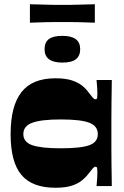

<svg xmlns="http://www.w3.org/2000/svg" viewBox="-20 -877 583 905"><path d="M241 8Q132 8 81 -52.5Q30 -113 30 -245Q30 -377 81 -442.5Q132 -508 241 -508Q289 -508 319 -498Q349 -488 367.5 -473Q386 -458 397 -442Q410 -425 417 -417Q424 -409 429 -409Q437 -409 438 -416Q439 -423 439 -436Q439 -447 438 -464.5Q437 -482 435 -500H507Q507 -489 506.5 -459Q506 -429 505.5 -390Q505 -351 505 -312.5Q505 -274 505 -245Q505 -217 505 -179.5Q505 -142 505.5 -105Q506 -68 506.5 -39.5Q507 -11 507 0H435Q437 -18 438 -35.5Q439 -53 439 -64Q439 -77 438 -84Q437 -91 429 -91Q424 -91 417 -83Q410 -75 397 -58Q386 -43 367.5 -27.5Q349 -12 319 -2Q289 8 241 8ZM266 -178Q361 -178 401 -192.5Q441 -207 441 -245Q441 -283 401 -298.5Q361 -314 266 -314Q175 -314 132.5 -298.5Q90 -283 90 -245Q90 -207 132.5 -192.5Q175 -178 266 -178ZM274 -582Q190 -582 190 -645Q190 -677 210 -692.5Q230 -708 274 -708Q316 -708 337 -692.5Q358 -677 358 -645Q358 -614 338 -598Q318 -582 274 -582ZM121 -770V-857Q173 -856 198 -855Q223 -854 238.5 -854Q254 -854 274 -854Q295 -854 310 -854Q325 -854 350.5 -855Q376 -856 427 -857V-770Q376 -772 350.5 -772.5Q325 -773 310 -773Q295 -773 274 -773Q254 -773 238.5 -773Q223 -773 198 -772.5Q173 -772 121 -770Z"/></svg>

Font: Ojuju ExtraBold
Style: Regular
Weight: 800
Designer: Chisaokwu Joboson, Mirko Velimirovic
Foundry: Udi Foundry
Version: Version 1.000